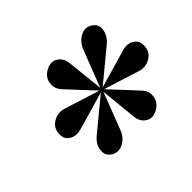

<svg xmlns="http://www.w3.org/2000/svg" viewBox="-94 -828 684 684"><g transform="rotate(-45 248.0 -486.5)"><path d="M286 -491 279 -496 333 -636Q344 -663 368 -676Q392 -689 414 -675Q436 -661 432.5 -635.5Q429 -610 406 -590ZM141 -299Q119 -313 122.5 -339Q126 -365 149 -384L269 -483L277 -478L223 -338Q213 -311 188 -298Q163 -285 141 -299ZM124 -441Q98 -434 78.5 -445Q59 -456 59 -481Q59 -512 84.5 -527Q110 -542 137 -533L270 -491L269 -483ZM361 -299Q335 -285 314.5 -298Q294 -311 291 -338L277 -478L285 -483L377 -384Q395 -365 391 -339Q387 -313 361 -299ZM277 -478 269 -483 270 -491 279 -496 286 -491 285 -483ZM270 -491 178 -590Q160 -610 164 -635.5Q168 -661 194 -675Q220 -689 240.5 -676Q261 -663 264 -636L279 -496ZM418 -441 285 -483 286 -491 431 -533Q457 -541 476.5 -529.5Q496 -518 496 -493Q496 -462 471 -447Q446 -432 418 -441Z"/></g></svg>

Font: Brygada 1918
Style: Bold Italic
Weight: 700
Italic angle: -8°
Designer: Mateusz Machalski | Borys Kosmynka | Przemek Hoffer
Foundry: NIEPODLEGLA 2018
Version: Version 3.006